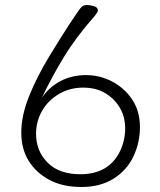

<svg xmlns="http://www.w3.org/2000/svg" viewBox="-20 -732 640 767"><path d="M147 -341Q176 -384 221.5 -408Q267 -432 323.5 -432Q380 -432 429.5 -405.5Q479 -379 509 -333Q539 -287 539 -224.5Q539 -162 513 -107Q487 -52 434 -18.5Q381 15 305.5 15Q230 15 177 -13.5Q124 -42 94.5 -89.5Q65 -137 65 -203Q65 -269 95.5 -346Q126 -423 176 -505.5Q226 -588 262 -642.5Q298 -697 306 -704.5Q314 -712 326.5 -712Q339 -712 355 -707.5Q371 -703 371 -690Q371 -684 359 -669Q284 -584 236 -505.5Q188 -427 147 -341ZM301 -36Q415 -36 460 -129Q480 -172 480 -218.5Q480 -265 459 -301Q438 -337 401 -359.5Q364 -382 311.5 -382Q259 -382 215.5 -356.5Q172 -331 148 -289Q124 -247 124 -197Q124 -129 170 -82.5Q216 -36 301 -36Z"/></svg>

Font: LXGW WenKai Light
Style: Regular
Weight: 300
Designer: LXGW / Fontworks Inc.
Foundry: LXGW / Fontworks Inc.
Version: Version 1.501; October 10, 2024